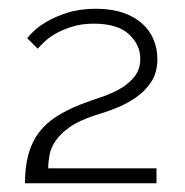

<svg xmlns="http://www.w3.org/2000/svg" viewBox="-20 -831 421 438"><path d="M37 -413Q37 -451 45 -479.5Q53 -508 69 -529Q85 -550 108.5 -565Q132 -580 162 -592Q185 -601 209.5 -609Q234 -617 254 -628.5Q274 -640 287 -656.5Q300 -673 300 -697Q300 -729 274 -753Q248 -777 194 -777Q168 -777 147.5 -771Q127 -765 111 -756.5Q95 -748 84 -738Q73 -728 66 -720L42 -744Q45 -748 56 -759Q67 -770 86.5 -781.5Q106 -793 134 -802Q162 -811 199 -811Q234 -811 260.5 -802Q287 -793 304.5 -777Q322 -761 330.5 -740.5Q339 -720 339 -696Q339 -665 324.5 -643.5Q310 -622 288.5 -607.5Q267 -593 242.5 -583.5Q218 -574 197 -568Q160 -556 139 -541Q118 -526 107 -510Q96 -494 93 -477.5Q90 -461 90 -447H337V-413Z"/></svg>

Font: Oxford Sans
Style: Regular
Weight: 300
Designer: Matt McInerney, Pablo Impallari, Rodrigo Fuenzalida
Foundry: Matt McInerney, Pablo Impallari, Rodrigo Fuenzalida
Version: Version 3.000g; ttfautohint (v1.5) -l 8 -r 28 -G 28 -x 14 -D